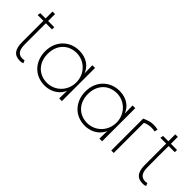

<svg xmlns="http://www.w3.org/2000/svg" viewBox="68 -1240 1924 1924"><g transform="rotate(45 1030.0 -277.5)"><path d="M241 13C257 13 268 11 283 5L270 -25C255 -21 246 -20 235 -21C169 -27 159 -83 159 -149C158 -229 158 -358 159 -438H246V-470H159V-568H123V-470H48L42 -438H124C123 -345 124 -271 124 -138C124 -37 158 13 241 13Z M588 -23C471 -23 388 -108 388 -235C388 -362 471 -446 588 -446C700 -446 794 -356 794 -235C794 -112 700 -23 588 -23ZM352 -235C352 -97 444 13 590 13C699 13 766 -53 788 -110L786 -8V0H824V-470H786V-458L788 -356C765 -421 701 -482 590 -482C462 -482 352 -388 352 -235Z M1158 -23C1041 -23 958 -108 958 -235C958 -362 1041 -446 1158 -446C1270 -446 1364 -356 1364 -235C1364 -112 1270 -23 1158 -23ZM922 -235C922 -97 1014 13 1160 13C1269 13 1336 -53 1358 -110L1356 -8V0H1394V-470H1356V-458L1358 -356C1335 -421 1271 -482 1160 -482C1032 -482 922 -388 922 -235Z M1696 -442 1704 -476C1682 -481 1662 -483 1642 -483C1599 -483 1569 -472 1524 -452V0H1559V-427C1580 -439 1618 -447 1647 -447C1662 -447 1678 -446 1696 -442Z M1981 13C1997 13 2008 11 2023 5L2010 -25C1995 -21 1986 -20 1975 -21C1909 -27 1899 -83 1899 -149C1898 -229 1898 -358 1899 -438H1986V-470H1899V-568H1863V-470H1788L1782 -438H1864C1863 -345 1864 -271 1864 -138C1864 -37 1898 13 1981 13Z"/></g></svg>

Font: Kreadon Extra Light
Style: Regular
Weight: 200
Designer: kohakuno
Foundry: StudioGnu
Version: Version 1.000;Glyphs 3.1.2 (3151)